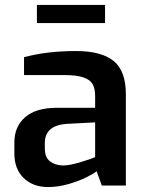

<svg xmlns="http://www.w3.org/2000/svg" viewBox="-20 -749 588 775"><path d="M38 -129V-174Q38 -238 81.5 -276Q125 -314 211 -314H364V-361Q364 -391 354 -409Q344 -427 317 -436.5Q290 -446 239 -446H77V-518Q168 -543 287 -543Q389 -543 438.5 -503Q488 -463 488 -369V0H391L370 -58Q360 -49 329 -33.5Q298 -18 256.5 -6Q215 6 174 6Q113 6 75.5 -30.5Q38 -67 38 -129ZM364 -115V-255L248 -249Q161 -242 161 -172V-150Q161 -114 181.5 -98Q202 -82 234 -81Q262 -81 308.5 -95.5Q355 -110 364 -115ZM129 -729H404V-656H129Z"/></svg>

Font: Exo SemiBold
Style: Regular
Weight: 600
Designer: Natanael Gama
Foundry: Natanael Gama
Version: Version 1.500